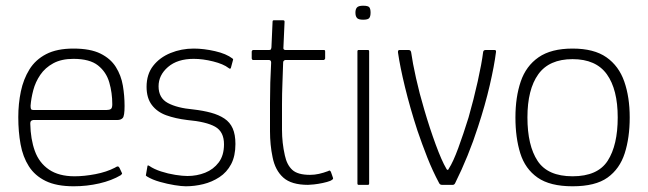

<svg xmlns="http://www.w3.org/2000/svg" viewBox="-20 -647 2268 672"><path d="M44 -237Q44 -284 53 -327Q62 -370 83 -404Q104 -438 141.5 -457.5Q179 -477 237 -477Q296 -477 331.5 -459.5Q367 -442 385.5 -412.5Q404 -383 410 -347.5Q416 -312 416 -276Q416 -241 409.5 -234Q403 -227 391 -227H97Q95 -227 90.5 -225Q86 -223 86 -214Q87 -160 102 -118.5Q117 -77 151.5 -53.5Q186 -30 241 -30Q275 -30 314 -37.5Q353 -45 382 -60Q388 -64 391.5 -64.5Q395 -65 398 -60L406 -43Q408 -40 407 -38.5Q406 -37 403 -34Q371 -15 327.5 -5Q284 5 238 5Q178 5 140 -13.5Q102 -32 81 -65Q60 -98 52 -142Q44 -186 44 -237ZM373 -282Q373 -322 362.5 -358.5Q352 -395 323 -418Q294 -441 237 -441Q195 -441 166.5 -425.5Q138 -410 121 -385Q104 -360 96.5 -331.5Q89 -303 87 -277Q87 -269 88.5 -265.5Q90 -262 98 -262H353Q363 -262 368 -265.5Q373 -269 373 -282Z M496 -65Q496 -68 498 -68Q500 -68 503 -66Q519 -55 543.5 -47Q568 -39 593.5 -35Q619 -31 636 -31Q669 -31 698 -42.5Q727 -54 745.5 -78.5Q764 -103 764 -142Q764 -186 733 -203.5Q702 -221 635 -227Q594 -232 562 -243.5Q530 -255 511.5 -279.5Q493 -304 493 -343Q493 -387 516 -416.5Q539 -446 577 -461.5Q615 -477 658 -477Q693 -477 732.5 -468Q772 -459 794 -442Q796 -440 796 -439Q796 -438 795 -435L788 -409Q786 -404 780 -409Q762 -423 726 -432Q690 -441 658 -441Q601 -441 568 -412.5Q535 -384 535 -345Q535 -304 567.5 -286.5Q600 -269 656 -264Q691 -260 718.5 -252.5Q746 -245 765.5 -232Q785 -219 794.5 -197.5Q804 -176 804 -143Q804 -101 789 -72.5Q774 -44 748 -27Q722 -10 691.5 -2.5Q661 5 630 5Q616 5 591 1Q566 -3 539.5 -10.5Q513 -18 495 -29Q492 -31 491 -32Q490 -33 491 -36Z M1058 0Q1000 0 971.5 -25.5Q943 -51 934 -97Q925 -140 925 -187.5Q925 -235 925 -287Q925 -323 926 -358Q927 -393 929 -428Q929 -437 921 -437H865Q864 -437 862.5 -439Q861 -441 861 -442V-467Q861 -468 862.5 -470Q864 -472 866 -472H921Q926 -472 927.5 -473.5Q929 -475 930 -481L934 -571Q934 -576 938 -576H971Q973 -576 974.5 -575Q976 -574 976 -571L972 -482Q971 -477 973 -474.5Q975 -472 979 -472H1113Q1116 -472 1117 -471Q1118 -470 1118 -467V-442Q1118 -442 1116.5 -439.5Q1115 -437 1113 -437H979Q977 -437 974 -435Q971 -433 971 -428Q970 -392 968.5 -355.5Q967 -319 967 -282Q967 -239 967 -193Q967 -147 977 -103Q984 -70 1003 -52.5Q1022 -35 1065 -35Q1081 -35 1096.5 -38.5Q1112 -42 1128 -48Q1133 -51 1134.5 -50Q1136 -49 1138 -46L1145 -26Q1147 -22 1144.5 -19.5Q1142 -17 1136 -14Q1126 -10 1109.5 -6.5Q1093 -3 1078.5 -1.5Q1064 0 1058 0Z M1277 -603Q1277 -590 1272.5 -584Q1268 -578 1251 -578Q1235 -578 1229.5 -584Q1224 -590 1224 -603Q1224 -615 1229.5 -621Q1235 -627 1251 -627Q1269 -627 1273 -621Q1277 -615 1277 -603ZM1272 -5Q1272 0 1268 0H1235Q1231 0 1231 -5V-467Q1231 -472 1235 -472H1268Q1272 -472 1272 -467Z M1527 0Q1520 0 1517 -6Q1494 -49 1475.5 -96Q1457 -143 1441 -190Q1415 -270 1397.5 -342Q1380 -414 1373 -463Q1372 -472 1378 -472H1410Q1413 -472 1415.5 -470.5Q1418 -469 1419 -464Q1424 -428 1436 -374Q1448 -320 1465 -263Q1484 -198 1505 -141Q1526 -84 1542 -57Q1544 -52 1547 -52.5Q1550 -53 1551 -57Q1566 -80 1584 -129Q1602 -178 1620 -236Q1638 -299 1652 -362Q1666 -425 1671 -465Q1672 -472 1680 -472H1711Q1717 -472 1716 -465Q1710 -417 1694 -348Q1678 -279 1653 -203Q1637 -153 1616.5 -102.5Q1596 -52 1573 -6Q1570 0 1565 0Z M1984 5Q1905 5 1861.5 -25.5Q1818 -56 1801 -110.5Q1784 -165 1784 -236Q1784 -307 1802.5 -361.5Q1821 -416 1865 -446.5Q1909 -477 1984 -477Q2059 -477 2102.5 -446.5Q2146 -416 2165 -361.5Q2184 -307 2184 -236Q2184 -165 2166.5 -110.5Q2149 -56 2106.5 -25.5Q2064 5 1984 5ZM1984 -30Q2072 -30 2107 -84.5Q2142 -139 2142 -236Q2142 -334 2104 -387Q2066 -440 1984 -440Q1902 -440 1864 -387Q1826 -334 1826 -236Q1826 -138 1861.5 -84Q1897 -30 1984 -30Z"/></svg>

Font: Glory ExtraLight
Style: Regular
Weight: 250
Version: Version 1.011